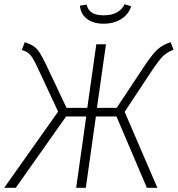

<svg xmlns="http://www.w3.org/2000/svg" viewBox="-36 -895 847 915"><path d="M791 -658Q761 -647 741 -627.5Q721 -608 683 -551L558 -362L714 0H664L519 -340H421L373 0H327L375 -340H279L39 0H-16L241 -363L150 -558Q132 -597 121 -615.5Q110 -634 98.5 -642.5Q87 -651 68 -657L82 -694Q109 -685 124.5 -674.5Q140 -664 153 -644Q166 -624 186 -582L281 -381H380L423 -684H469L426 -381H520L650 -577Q690 -637 714 -659Q738 -681 777 -694ZM345 -868 377 -873Q383 -846 403 -834Q423 -822 458 -822Q532 -822 558 -875L589 -865Q577 -826 541.5 -804Q506 -782 458 -782Q408 -782 378 -805.5Q348 -829 345 -868Z"/></svg>

Font: Fira Sans ExtraLight
Style: Italic
Weight: 275
Italic angle: -8°
Designer: Carrois Corporate & Edenspiekermann AG
Foundry: Carrois Corporate GbR & Edenspiekermann AG
Version: Version 4.203